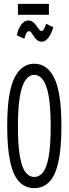

<svg xmlns="http://www.w3.org/2000/svg" viewBox="-20 -954 353 985"><path d="M156 11Q111 11 80 -20Q49 -51 33 -121Q17 -191 17 -308Q17 -478 53 -552.5Q89 -627 156 -627Q223 -627 259 -552.5Q295 -478 295 -308Q295 -191 279 -121Q263 -51 232 -20Q201 11 156 11ZM156 -46Q181 -46 200 -69Q219 -92 229.5 -149Q240 -206 240 -308Q240 -405 229.5 -462.5Q219 -520 200 -545Q181 -570 156 -570Q131 -570 112 -545Q93 -520 82.5 -462.5Q72 -405 72 -308Q72 -206 82.5 -149Q93 -92 112 -69Q131 -46 156 -46ZM217 -832 254 -814Q244 -782 228.5 -761Q213 -740 195 -740Q176 -740 164.5 -753.5Q153 -767 145 -780.5Q137 -794 129 -794Q120 -794 114.5 -782.5Q109 -771 105 -755L66 -773Q73 -806 89 -827.5Q105 -849 124 -849Q143 -849 155.5 -835.5Q168 -822 176.5 -808.5Q185 -795 193 -795Q200 -795 205.5 -805Q211 -815 217 -832ZM72 -878V-934H231V-878Z"/></svg>

Font: Inconsolata ExtraCondensed Thin
Style: Regular
Weight: 100
Width: 2
Monospace: yes
Designer: Raph Levien, Cyreal, Brenton Simpson
Foundry: Raph Levien, Cyreal, Google
Version: Version 3.100; ttfautohint (v1.8.4.7-5d5b)